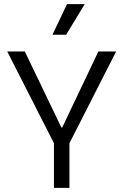

<svg xmlns="http://www.w3.org/2000/svg" viewBox="-20 -909 597 929"><path d="M241 0V-216L15 -660H100L277 -292H281L456 -660H542L316 -216V0ZM300 -741H234L304 -889H390Z"/></svg>

Font: Bricolage Grotesque Light
Style: Regular
Weight: 300
Designer: Mathieu Triay
Foundry: Atelier Triay
Version: Version 1.000;gftools[0.9.30]